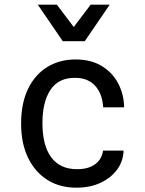

<svg xmlns="http://www.w3.org/2000/svg" viewBox="-20 -818 640 846"><path d="M316.5 9Q242.5 9 188 -25.8Q133.5 -60.5 103.2 -123.8Q73 -187 73 -273Q73 -363.5 103.8 -426.8Q134.5 -490 188.8 -523Q243 -556 312.5 -556Q381 -556 428.5 -527Q476 -498 501 -450Q526 -402 527 -345H434.5Q433.5 -369 426.2 -392.2Q419 -415.5 404.2 -434.2Q389.5 -453 366.5 -464Q343.5 -475 310.5 -475Q238 -475.5 202.5 -422.2Q167 -369 167 -276Q167 -177 205.8 -124.8Q244.5 -72.5 319.5 -72.5Q356.5 -72.5 381 -83.8Q405.5 -95 418.5 -113.8Q431.5 -132.5 434 -154.5H524.5Q523 -107.5 495.8 -70.5Q468.5 -33.5 422.2 -12.2Q376 9 316.5 9ZM256.5 -636.5 146.5 -797.5H230.5L305 -699L379.5 -797.5H463.5L353.5 -636.5Z"/></svg>

Font: Spline Sans Mono
Style: Regular
Weight: 400
Monospace: yes
Designer: Eben Sorkin, Mirko Velimirovic
Foundry: Sorkin Type
Version: Version 1.004